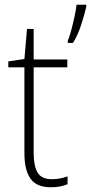

<svg xmlns="http://www.w3.org/2000/svg" viewBox="-20 -780 384 810"><path d="M199 -24Q218 -24 235 -27.5Q252 -31 265 -36V-3Q251 3 234 6.5Q217 10 194 10Q134 10 108.5 -26.5Q83 -63 83 -133V-496H15V-521L83 -531L94 -658H122V-529H264V-496H122V-135Q122 -80 138.5 -52Q155 -24 199 -24ZM344 -752Q337 -719 322 -674Q307 -629 288 -599H266V-608Q272 -621 280 -650.5Q288 -680 294.5 -710.5Q301 -741 303 -760H344Z"/></svg>

Font: Noto Sans Georgian SemiCondensed ExtraLight
Style: Regular
Weight: 200
Width: 4
Designer: Monotype Design Team, Akaki Razmadze
Foundry: Google LLC
Version: Version 2.005; ttfautohint (v1.8.4.7-5d5b)